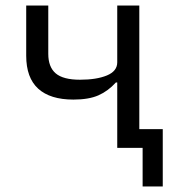

<svg xmlns="http://www.w3.org/2000/svg" viewBox="-20 -536 640 696"><path d="M497 0H405V-237H400Q372 -206 337 -190.5Q302 -175 246 -175Q162 -175 118.5 -214.5Q75 -254 75 -334V-516H155V-341Q155 -293 182 -270Q209 -247 270 -247Q330 -247 367.5 -262.5Q405 -278 405 -310V-516H485V-68H570V140H497Z"/></svg>

Font: IBM Plaex Mono
Style: Regular
Weight: 400
Designer: Mike Abbink, Paul van der Laan, Pieter van Rosmalen
Foundry: Bold Monday
Version: Version 2.003